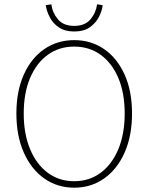

<svg xmlns="http://www.w3.org/2000/svg" viewBox="-20 -858 688 890"><path d="M324 12Q246 12 185.5 -30.5Q125 -73 90.5 -150.5Q56 -228 56 -332Q56 -436 90.5 -512.5Q125 -589 185.5 -630.5Q246 -672 324 -672Q402 -672 462.5 -630.5Q523 -589 557.5 -512.5Q592 -436 592 -332Q592 -228 557.5 -150.5Q523 -73 462.5 -30.5Q402 12 324 12ZM324 -18Q394 -18 446.5 -57Q499 -96 528.5 -166.5Q558 -237 558 -332Q558 -427 528.5 -496.5Q499 -566 446.5 -604Q394 -642 324 -642Q254 -642 201.5 -604Q149 -566 119.5 -496.5Q90 -427 90 -332Q90 -237 119.5 -166.5Q149 -96 201.5 -57Q254 -18 324 -18ZM324 -712Q281 -712 253 -731Q225 -750 210.5 -778.5Q196 -807 192 -834L218 -838Q223 -799 248.5 -768.5Q274 -738 324 -738Q374 -738 399.5 -768.5Q425 -799 430 -838L456 -834Q453 -807 438 -778.5Q423 -750 395.5 -731Q368 -712 324 -712Z"/></svg>

Font: Source Sans Variable
Style: Regular
Weight: 200
Designer: Paul D. Hunt
Foundry: Adobe Systems Incorporated
Version: Version 3.006;hotconv 1.0.111;makeotfexe 2.5.65597